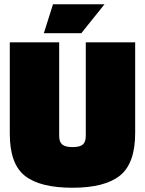

<svg xmlns="http://www.w3.org/2000/svg" viewBox="-20 -869 681 902"><path d="M258 -670V-231Q258 -202 272.5 -190Q287 -178 321 -178Q355 -178 369 -190Q383 -202 383 -231V-670H615V-244Q615 -102 544 -44.5Q473 13 320.5 13Q168 13 97 -43Q26 -99 26 -240V-670ZM229 -849H471L362 -713H186Z"/></svg>

Font: Titillium Web Black
Style: Regular
Weight: 900
Version: Version 1.002;PS 35.000;hotconv 1.0.70;makeotf.lib2.5.55311